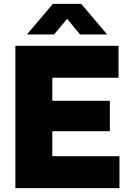

<svg xmlns="http://www.w3.org/2000/svg" viewBox="-20 -978 696 998"><path d="M120 -799 255 -958H402L537 -799H396L329 -880L261 -799ZM60 0V-740H596V-574H252V-454H551V-296H252V-166H601V0Z"/></svg>

Font: Be Vietnam Pro Black
Style: Regular
Weight: 900
Designer: Lam Bao, Tony Le, Vietanh Nguyen
Foundry: Yellow Type Foundry
Version: Version 1.002; ttfautohint (v1.8.3)